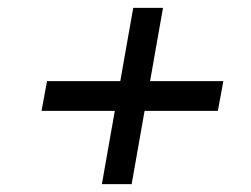

<svg xmlns="http://www.w3.org/2000/svg" viewBox="-20 -595 640 490"><path d="M240 -125 273 -312H86L100 -388H287L320 -575H396L363 -388H550L536 -312H349L316 -125Z"/></svg>

Font: DM Mono
Style: Italic
Weight: 400
Italic angle: -10°
Designer: Colophon Foundry
Foundry: Colophon Foundry
Version: Version 1.000; ttfautohint (v1.8.2.53-6de2)